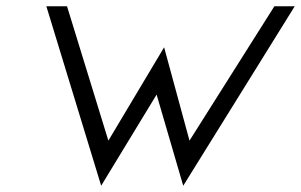

<svg xmlns="http://www.w3.org/2000/svg" viewBox="-20 -595 961 613"><path d="M303 -2 480 -293 565 -2 921 -575H856L585 -146L504 -444L326 -146L194 -575H128Z"/></svg>

Font: Charger Pro
Style: LitExtObl
Weight: 300
Designer: Jasper
Foundry: Cannot Into Space Fonts
Version: Version 1.09